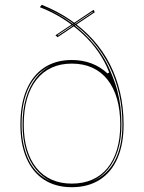

<svg xmlns="http://www.w3.org/2000/svg" viewBox="-20 -765 600 800"><path d="M279 15Q212 15 164 -16Q116 -47 90.5 -105.5Q65 -164 65 -246Q65 -331 90.5 -391Q116 -451 164 -483Q212 -515 279 -515Q323 -515 360.5 -501Q398 -487 428 -459L435 -463Q418 -508 389.5 -549Q361 -590 323 -625Q285 -660 240.5 -688Q196 -716 146 -735L154 -745Q219 -719 273 -682Q327 -645 368.5 -598.5Q410 -552 438 -497Q466 -442 480.5 -379Q495 -316 495 -246Q495 -164 469.5 -105.5Q444 -47 395.5 -16Q347 15 279 15ZM191 -10Q155 -28 128.5 -60.5Q102 -93 88 -140Q74 -187 74 -246Q74 -307 88 -355Q102 -403 128 -437.5Q154 -472 191 -490Q161 -477 138 -454Q115 -431 100 -400Q85 -369 77.5 -330.5Q70 -292 70 -246Q70 -201 78 -163.5Q86 -126 101 -96Q116 -66 138.5 -44.5Q161 -23 191 -10ZM279 0Q327 0 364.5 -16.5Q402 -33 428 -65Q454 -97 467.5 -142.5Q481 -188 481 -246Q481 -306 467.5 -353Q454 -400 428 -433Q402 -466 364.5 -483Q327 -500 279 -500Q232 -500 195 -483Q158 -466 132 -433Q106 -400 92.5 -353Q79 -306 79 -246Q79 -188 92.5 -142.5Q106 -97 132 -65Q158 -33 195 -16.5Q232 0 279 0ZM366 -10Q396 -23 419.5 -44.5Q443 -66 458.5 -95.5Q474 -125 482 -163Q490 -201 490 -246Q490 -313 476 -374.5Q462 -436 434.5 -491Q407 -546 367 -592Q327 -638 274 -675Q221 -712 156 -737Q222 -711 278.5 -669Q335 -627 377.5 -574Q420 -521 444 -459Q460 -421 469 -386.5Q478 -352 482 -318Q486 -284 486 -246Q486 -186 471.5 -139.5Q457 -93 430.5 -60.5Q404 -28 366 -10ZM220 -610 211 -618 370 -724 375 -714ZM222 -617 367 -714 366 -716 220 -619Z"/></svg>

Font: Kalnia Glaze Thin
Style: Regular
Weight: 100
Designer: Frida Medrano
Foundry: Frida Medrano
Version: Version 1.110